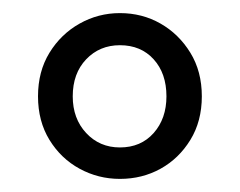

<svg xmlns="http://www.w3.org/2000/svg" viewBox="-20 -682 366 293"><path d="M163 -409Q130 -409 101.5 -424.5Q73 -440 55.5 -468.5Q38 -497 38 -535Q38 -573 55.5 -601.5Q73 -630 101.5 -646Q130 -662 163 -662Q197 -662 225 -646Q253 -630 270.5 -601.5Q288 -573 288 -535Q288 -497 270.5 -468.5Q253 -440 225 -424.5Q197 -409 163 -409ZM163 -457Q195 -457 214.5 -479Q234 -501 234 -535Q234 -570 214.5 -591.5Q195 -613 163 -613Q132 -613 111.5 -591.5Q91 -570 91 -535Q91 -501 111.5 -479Q132 -457 163 -457Z"/></svg>

Font: Narnoor
Style: Regular
Weight: 400
Designer: S. Sridhar Murthy
Foundry: SIL International
Version: Version 3.000